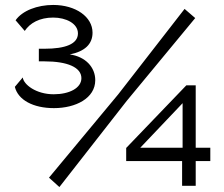

<svg xmlns="http://www.w3.org/2000/svg" viewBox="-20 -751 906 776"><path d="M198 -314C286 -314 365 -354 365 -427C365 -479 326 -522 262 -531C322 -543 354 -572 354 -619C354 -683 286 -731 195 -731C131 -731 70 -708 43 -669L80 -626C101 -658 140 -680 195 -680C247 -680 295 -656 295 -616C295 -573 244 -554 160 -554H137V-503H160C252 -503 309 -479 309 -435C309 -395 260 -370 197 -370C125 -370 75 -410 72 -438L40 -400C53 -347 114 -314 198 -314ZM771 0V-100H830V-154H771V-406H733L490 -153V-100H716V0ZM718 -334V-154H547ZM220 5 492 -343 769 -678 726 -715 458 -370 178 -33Z"/></svg>

Font: Raleway Med
Style: Regular
Weight: 500
Designer: Matt McInerney, Pablo Impallari, Rodrigo Fuenzalida
Foundry: Matt McInerney, Pablo Impallari, Rodrigo Fuenzalida
Version: Version 3.00 July 28, 2015